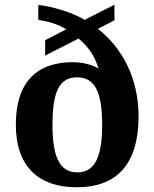

<svg xmlns="http://www.w3.org/2000/svg" viewBox="-20 -782 653 812"><path d="M304 10C475 10 566 -88 566 -291C566 -451 496 -581 394 -660L464 -696V-762L338 -698C287 -730 191 -757 142 -761V-698C191 -690 227 -679 260 -658L171 -612V-547L312 -619C363 -577 383 -535 397 -492C372 -507 332 -519 288 -519C133 -519 47 -432 47 -255C47 -76 145 10 304 10ZM307 -53C230 -53 202 -122 202 -254C202 -393 230 -455 306 -455C383 -455 412 -390 412 -254C412 -122 383 -53 307 -53Z"/></svg>

Font: Noto Serif NP Hmong
Style: Bold
Weight: 700
Designer: Dalton Maag Ltd
Foundry: Dalton Maag Ltd
Version: Version 1.001